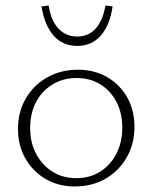

<svg xmlns="http://www.w3.org/2000/svg" viewBox="-20 -668 551 694"><path d="M250 6Q191 6 145 -21Q99 -48 72 -95Q45 -142 45 -202Q45 -264 73.5 -312.5Q102 -361 151 -388.5Q200 -416 262 -416Q321 -416 367 -389.5Q413 -363 439.5 -316.5Q466 -270 466 -210Q466 -148 438 -99Q410 -50 361.5 -22Q313 6 250 6ZM255 -24Q306 -24 343.5 -48.5Q381 -73 401.5 -114Q422 -155 422 -206Q422 -260 400.5 -300.5Q379 -341 342 -363.5Q305 -386 257 -386Q208 -386 169.5 -362.5Q131 -339 110 -298.5Q89 -258 89 -206Q89 -152 111 -111Q133 -70 170.5 -47Q208 -24 255 -24ZM259 -502Q207 -502 174 -539Q141 -576 130 -645L156 -648Q164 -594 191 -565Q218 -536 259 -536Q300 -536 326 -565Q352 -594 361 -648L387 -645Q377 -576 344 -539Q311 -502 259 -502Z"/></svg>

Font: Ysabeau Infant ExtraLight
Style: Regular
Weight: 250
Designer: Christian Thalmann (Catharsis Fonts)
Version: Version 2.001;gftools[0.9.30]; featfreeze: ss01,ss02,lnum